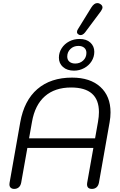

<svg xmlns="http://www.w3.org/2000/svg" viewBox="-20 -1212 777 1242"><path d="M41 -19Q41 -26 42 -30L111 -421Q136 -562 222 -636Q308 -710 446 -710Q563 -710 629 -650Q695 -590 695 -485Q695 -454 689 -421L620 -30Q616 -10 604 0Q592 10 575 10Q543 10 543 -20Q543 -27 544 -30L584 -255H157L117 -30Q113 -10 101 0Q89 10 72 10Q58 10 49.5 2.5Q41 -5 41 -19ZM595 -317 614 -424Q620 -459 620 -487Q620 -646 440 -646Q335 -646 270.5 -589.5Q206 -533 187 -424L168 -317ZM361 -839Q361 -872 379 -900Q397 -928 427.5 -944Q458 -960 495 -960Q539 -960 564.5 -936.5Q590 -913 590 -877Q590 -844 572.5 -816Q555 -788 524.5 -771.5Q494 -755 459 -755Q414 -755 387.5 -778.5Q361 -802 361 -839ZM539 -870Q539 -891 525 -903Q511 -915 487 -915Q456 -915 435.5 -895Q415 -875 415 -846Q415 -825 429 -813Q443 -801 467 -801Q497 -801 518 -820.5Q539 -840 539 -870ZM478 -1005Q478 -1014 484 -1023L571 -1164Q589 -1192 609 -1192Q620 -1192 627 -1187Q643 -1178 643 -1164Q643 -1155 633 -1140L530 -1002Q516 -985 501 -985Q494 -985 490 -988Q478 -994 478 -1005Z"/></svg>

Font: Kodchasan
Style: Italic
Weight: 400
Italic angle: -10°
Version: Version 1.000; ttfautohint (v1.6)